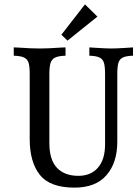

<svg xmlns="http://www.w3.org/2000/svg" viewBox="-20 -844 641 879"><path d="M589 -589Q557 -588 542 -580.5Q527 -573 522 -556Q517 -539 517 -505V-195Q517 -99 467.5 -42Q418 15 321 15Q209 15 162.5 -43.5Q116 -102 116 -207V-505Q116 -539 111 -556Q106 -573 90.5 -580.5Q75 -588 43 -589V-627L67 -626Q122 -622 162 -622Q200 -622 256 -626L280 -627V-589Q248 -588 232.5 -580.5Q217 -573 211.5 -556Q206 -539 206 -505V-188Q206 -113 240.5 -76Q275 -39 339 -39Q396 -39 428.5 -76.5Q461 -114 461 -183V-505Q461 -539 456 -556Q451 -573 436 -580.5Q421 -588 389 -589V-627L421 -625Q467 -622 489 -622Q512 -622 559 -625L589 -627ZM426 -768 289 -658 261 -685 369 -824Z"/></svg>

Font: Gupter Medium
Style: Regular
Weight: 500
Designer: Octavio Pardo
Version: Version 1.000